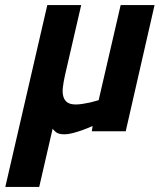

<svg xmlns="http://www.w3.org/2000/svg" viewBox="-20 -519 631 759"><path d="M167 -499H301L237 -222Q231 -195 228.5 -173.5Q226 -152 230.5 -137Q235 -122 246.5 -114Q258 -106 280 -106Q292 -106 307.5 -108.5Q323 -111 337 -114Q353 -118 370 -123L457 -499H591L477 0H343L346 -21Q324 -11 304 -4Q287 2 268 7Q249 12 235 12Q210 12 199.5 2Q189 -8 188 -10L135 220H1Z"/></svg>

Font: Panefresco 999wt
Style: Italic
Weight: 900
Version: Version 1.001